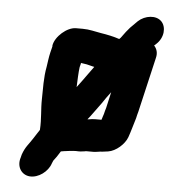

<svg xmlns="http://www.w3.org/2000/svg" viewBox="-51 -624 704 794"><g transform="rotate(5 301.0 -226.5)"><path d="M393 -4C401 -5 409 -6 416 -7C448 -12 483 -43 494 -73C503 -98 511 -129 519 -154C521 -163 523 -172 526 -182L579 -410C584 -430 579 -447 567 -460L575 -467C607 -496 609 -540 588 -562C565 -586 519 -580 491 -554L479 -542C467 -531 456 -519 446 -506L426 -479C425 -478 422 -476 421 -474C398 -482 369 -488 343 -492C318 -496 296 -503 267 -503H239C202 -503 154 -461 148 -423C149 -421 148 -418 147 -414L142 -394C137 -373 135 -353 132 -334C123 -288 125 -239 124 -199C123 -154 130 -118 127 -72V-71C119 -60 112 -47 103 -34C86 -7 73 3 61 37L58 49C45 88 67 121 101 124C138 127 177 97 188 63L193 51C199 44 213 24 221 10L233 8C248 6 268 3 284 3C296 4 309 3 320 1C322 0 324 0 326 0H356C367 0 382 -4 393 -4ZM319 -132C322 -136 327 -141 331 -147L372 -203C383 -220 394 -235 404 -248C405 -249 406 -250 407 -252L392 -186C389 -177 387 -168 385 -160C382 -152 380 -144 377 -135H352C343 -135 333 -134 323 -132ZM328 -350 299 -310C289 -295 276 -279 263 -261C262 -262 263 -264 263 -267C264 -289 265 -323 268 -344C269 -350 272 -356 272 -362C274 -361 275 -361 276 -361C282 -360 289 -359 296 -358C306 -356 314 -353 324 -351C325 -351 327 -351 328 -350Z"/></g></svg>

Font: Electronic
Style: UltThkIt
Weight: 900
Version: Version 1.011